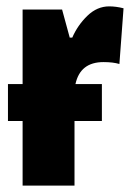

<svg xmlns="http://www.w3.org/2000/svg" viewBox="-20 -583 416 603"><path d="M368 -557 355 -382Q335 -388 305 -388Q232 -388 217 -319H300V-203H214V0H51V-203H5V-319H51V-553H175L199 -465H207Q224 -504 254.5 -533.5Q285 -563 323 -563Q344 -563 368 -557Z"/></svg>

Font: Noto Sans UI CondBlack
Style: Regular
Weight: 900
Width: 3
Designer: Monotype Design Team
Foundry: Monotype Imaging Inc.
Version: Version 1.001